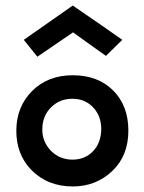

<svg xmlns="http://www.w3.org/2000/svg" viewBox="-20 -665 522 694"><path d="M422 -521 363 -463Q349 -473 309.5 -501Q270 -529 244 -548Q157 -489 115 -460L66 -521L243 -645Q363 -563 422 -521ZM444 -193Q444 -102 386 -47Q327 9 243 9Q152 9 93 -51Q38 -108 39 -195Q40 -280 96 -336Q153 -393 243 -393Q334 -393 389 -338Q444 -283 444 -193ZM346 -198Q346 -246 316.5 -277Q287 -308 242 -308Q195 -308 164 -276.5Q133 -245 133 -198Q132 -154 164 -120Q196 -88 242 -88Q287 -88 316 -118Q345 -148 346 -198Z"/></svg>

Font: GFS Neohellenic Rg
Style: Bold
Weight: 700
Designer: Designed by Takis Katsoulidis and George D. Matthiopoulos.
Foundry: Designed by Takis Katsoulidis and George D. Matthiopoulos.
Version: Version 1.0